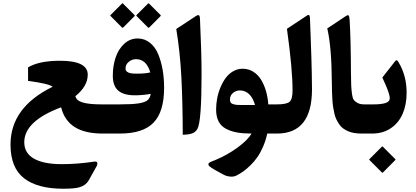

<svg xmlns="http://www.w3.org/2000/svg" viewBox="-20 -825 2567 1186"><path d="M350.6 -449.7Q522 -449.7 522 -363.8Q522 -292.5 445.8 -231Q451.2 -204.1 490.2 -192.1Q529.3 -180.2 608.9 -180.2H628.4Q640.6 -180.2 640.6 -115.7V-69.3Q640.6 0 628.4 0H614.3Q504.4 0 441.2 -40.3Q377.9 -80.6 357.4 -162.1Q129.9 -77.1 129.9 53.7Q129.9 120.6 189.5 154.8Q249 189 361.3 189Q459.5 189 562 173.3Q580.1 170.9 581.3 182.6Q582.5 194.3 573.2 208L528.3 288.6Q509.8 320.3 472.7 331.1Q444.3 340.8 370.6 340.8Q211.4 340.8 128.2 275.9Q44.9 210.9 44.9 67.9Q44.9 -162.1 305.2 -289.1Q280.8 -308.6 153.3 -325.2V-408.7Q221.2 -449.7 350.6 -449.7Z M901.4 -802.2 971.2 -732.4Q973.6 -730.5 973.6 -729.5Q973.6 -728.5 970.7 -724.6L901.9 -655.3Q897.9 -651.4 894 -655.3L825.7 -724.1Q821.8 -728 821.5 -729Q821.3 -730 824.2 -732.9L893.6 -802.2Q897 -805.2 897.9 -804.9Q898.9 -804.7 901.4 -802.2ZM740.7 -802.2 810.5 -732.4Q812.5 -730.5 812.7 -729.5Q813 -728.5 810.1 -724.6L741.2 -655.3Q737.3 -651.4 733.4 -655.3L665 -724.1Q661.1 -728 660.9 -729Q660.6 -730 663.6 -732.9L732.9 -802.2Q734.9 -804.2 736.1 -804.7Q737.3 -805.2 738 -804.7Q738.8 -804.2 740.7 -802.2ZM621.6 -180.2H717.8Q795.9 -180.2 835.2 -186.3Q874.5 -192.4 890.6 -205.3Q906.7 -218.3 911.1 -245.1Q859.4 -236.3 813.5 -236.3Q743.2 -236.3 710 -265.6Q676.8 -294.9 676.8 -356.9Q676.8 -418.5 694.3 -470.2Q711.9 -522 747.6 -554.7Q783.2 -587.4 830.1 -587.4Q873 -587.4 906 -561Q939 -534.7 957.3 -490.2Q975.6 -445.8 984.6 -393.6Q993.7 -341.3 993.7 -282.7Q993.7 -134.8 928.5 -67.4Q863.3 0 720.2 0H621.6Q596.7 0 596.7 -75.2V-109.4Q596.7 -180.2 621.6 -180.2ZM825.2 -370.1Q879.4 -370.1 908.2 -377.9Q884.3 -459.5 820.3 -459.5Q795.4 -459.5 775.4 -443.1Q755.4 -426.8 755.4 -401.9Q755.4 -388.7 765.4 -381.3Q775.4 -374 789.3 -372.1Q803.2 -370.1 825.2 -370.1Z M1068.8 -646 1185.5 -722.7Q1201.2 -733.9 1207.8 -731.2Q1214.4 -728.5 1215.3 -708.5Q1225.1 -496.6 1225.1 -364.3Q1225.1 -73.2 1199.2 -28.3Q1187.5 -8.3 1166.3 -0.7Q1145 6.8 1108.9 7.3Q1108.4 -192.9 1100.3 -348.6Q1092.3 -504.4 1068.8 -646Z M1480 -176.3Q1480 -176.3 1555.2 -176.3Q1543.5 -219.2 1519.5 -242.7Q1495.6 -266.1 1461.9 -266.6Q1437 -266.1 1418.7 -250.5Q1400.4 -234.9 1400.4 -209.5Q1400.4 -198.2 1405.5 -191.2Q1410.6 -184.1 1422.9 -180.9Q1435.1 -177.7 1447 -177Q1459 -176.3 1480 -176.3ZM1307.6 164.6Q1384.3 132.8 1447.5 86.4Q1510.7 40 1533.7 0Q1481 0 1443.4 -6.8Q1405.8 -13.7 1375.5 -29.8Q1345.2 -45.9 1330.1 -75.4Q1314.9 -105 1314.9 -148.4Q1314.9 -182.6 1321.5 -217.5Q1328.1 -252.4 1341.8 -285.2Q1355.5 -317.9 1374.5 -343.8Q1393.6 -369.6 1420.7 -385Q1447.8 -400.4 1478.5 -400.4Q1514.6 -400.4 1544.2 -382.1Q1573.7 -363.8 1592.8 -332.5Q1611.8 -301.3 1623 -262.5Q1634.3 -223.6 1637.2 -180.2H1684.6Q1696.8 -180.2 1696.8 -115.7V-69.3Q1696.8 0 1684.6 0H1630.9Q1621.6 43 1605.2 80.6Q1588.9 118.2 1569.8 145.5Q1550.8 172.9 1527.3 195.8Q1503.9 218.8 1482.7 233.9Q1461.4 249 1438.5 260.3Q1421.9 268.1 1399.9 265.6Q1377.9 263.2 1359.9 253.4L1306.6 224.1Q1293.9 216.8 1285.4 210.9Q1276.9 205.1 1272.2 200.7Q1267.6 196.3 1267.6 191.9Q1267.6 187.5 1268.1 185.1Q1268.6 182.6 1274.4 179.2Q1280.3 175.8 1283.2 174.3Q1286.1 172.9 1295.4 169.2Q1304.7 165.5 1307.6 164.6Z M1679.7 -180.2H1690.4Q1750.5 -180.2 1768.8 -196.3Q1787.1 -212.4 1787.1 -265.6Q1787.1 -399.4 1752.4 -647L1864.3 -721.2Q1881.3 -734.4 1887.9 -732.4Q1894.5 -730.5 1895 -705.1Q1896 -673.3 1898.9 -597.7Q1901.9 -522 1903.1 -478.5Q1904.3 -435.1 1905.8 -375.7Q1907.2 -316.4 1907.2 -272.9Q1907.2 0 1690.9 0H1679.7Q1652.8 0 1652.8 -75.2V-109.4Q1652.8 -180.2 1679.7 -180.2Z M2147.9 -374Q2148.4 -321.3 2149.4 -297.6Q2150.4 -273.9 2154.3 -245.1Q2158.2 -216.3 2167 -205.8Q2175.8 -195.3 2191.2 -187.7Q2206.5 -180.2 2231 -180.2H2240.7Q2252.9 -180.2 2252.9 -115.7V-69.3Q2252.9 0 2240.7 0H2214.4Q2188.5 0 2167 -3.7Q2145.5 -7.3 2128.7 -15.1Q2111.8 -22.9 2098.4 -32.7Q2085 -42.5 2075 -57.9Q2064.9 -73.2 2057.6 -87.9Q2050.3 -102.5 2045.4 -124.3Q2040.5 -146 2037.6 -165Q2034.7 -184.1 2033 -211.4Q2031.2 -238.8 2030.8 -261Q2030.3 -283.2 2029.8 -315.4Q2028.3 -537.6 2001.5 -649.4L2112.3 -723.1Q2127.9 -733.9 2133.1 -730Q2138.2 -726.1 2139.6 -702.1Q2147 -584.5 2147.9 -374Z M2235.8 0Q2209 0 2209 -75.2V-109.4Q2209 -180.2 2235.8 -180.2H2288.1Q2334 -180.2 2360.8 -188.5Q2387.7 -196.8 2387.7 -218.8Q2387.7 -231 2379.9 -254.4Q2372.1 -277.8 2365 -293.9Q2357.9 -310.1 2341.8 -346.2L2416 -440.9Q2422.4 -449.2 2426 -451.7Q2429.7 -454.1 2433.1 -451.7Q2436.5 -449.2 2441.9 -440.4Q2491.7 -357.9 2491.7 -252.4Q2491.7 -179.2 2467.5 -122.8Q2443.4 -66.4 2394.5 -33.2Q2345.7 0 2278.3 0ZM2345.7 82 2420.9 157.2Q2423.3 159.2 2423.3 160.4Q2423.3 161.6 2420.4 165L2346.2 239.7Q2342.3 244.1 2338.4 239.7L2264.6 166Q2260.7 162.1 2260.5 160.9Q2260.3 159.7 2263.2 156.7L2337.9 82Q2339.4 80.6 2340.3 79.8Q2341.3 79.1 2342.3 79.3Q2343.3 79.6 2343.8 80.1Q2344.2 80.6 2345.7 82Z"/></svg>

Font: Sahel FD-WOL
Style: Bold-FD-WOL
Weight: 700
Foundry: Saber Rastikerdar (saber.rastikerdar@gmail.com)
Version: Version 2.0.2